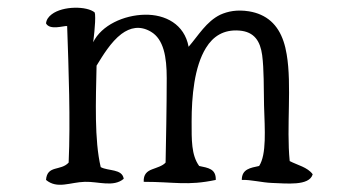

<svg xmlns="http://www.w3.org/2000/svg" viewBox="-20 -492 930 509"><path d="M809 -30C795 -49 769 -54 748 -65C739 -155 754 -266 740 -348C732 -397 712 -435 671 -453C662 -457 652 -460 640 -462C608 -467 584 -462 564 -453C527 -435 506 -398 480 -368C469 -428 418 -454 364 -453C308 -452 249 -425 227 -380C227 -380 234 -431 232 -454C232 -456 231 -457 231 -459C211 -476 147 -477 117 -454C109 -448 103 -440 102 -430C112 -411 149 -424 158 -423C162 -307 167 -174 162 -61C141 -38 105 -55 102 -15C132 10 166 -9 205 -10C241 -11 281 5 308 -18C304 -45 267 -38 247 -49C230 -121 234 -224 236 -318C252 -344 274 -381 302 -402C325 -419 351 -425 380 -408C414 -388 422 -341 422 -285C422 -211 420 -109 419 -61C411 -52 396 -48 383 -43C370 -38 360 -30 361 -10C443 -10 476 1 552 -15C553 -45 531 -47 508 -52C487 -81 488 -121 488 -170C488 -236 495 -315 526 -365C545 -396 573 -414 614 -411C655 -408 670 -382 675 -346C680 -308 679 -259 680 -212C682 -148 687 -83 667 -52C644 -47 621 -44 621 -15C645 -16 674 -8 701 -7C738 -6 800 2 809 -30Z"/></svg>

Font: Yuji Syuku Std R
Style: Regular
Weight: 400
Designer: Kataoka Yuji
Foundry: Kinuta Font Factory
Version: Version 3.000;hotconv 1.0.111;makeotfexe 2.5.65597